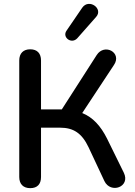

<svg xmlns="http://www.w3.org/2000/svg" viewBox="-20 -969 703 997"><path d="M137 8C174 8 193 -13 193 -50V-306H292C361 -306 405 -278 440 -204L522 -29C554 39 659 2 623 -72L536 -249C503 -315 462 -360 407 -382L572 -632C615 -696 522 -746 482 -683L301 -401H193V-655C193 -692 173 -713 137 -713C101 -713 80 -692 80 -655V-50C80 -13 101 8 137 8ZM381 -770 479 -881C518 -924 442 -979 407 -929L325 -809C302 -775 351 -738 381 -770Z"/></svg>

Font: SN Pro Medium
Style: Regular
Weight: 500
Designer: Tobias Whetton
Foundry: Supernotes
Version: Version 1.003;Glyphs 3.3 (3324)